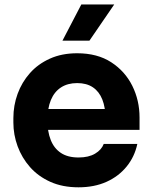

<svg xmlns="http://www.w3.org/2000/svg" viewBox="-20 -800 664 840"><path d="M323.5 19.5Q253.5 19.5 200.2 -4.5Q147 -28.5 111.2 -69.1Q75.5 -109.8 57 -160.2Q38.5 -210.8 38.5 -264V-283.5Q38.5 -338.5 57 -389.4Q75.5 -440.2 110.9 -480.1Q146.2 -520 198.4 -543.5Q250.5 -567 317.5 -567Q406 -567 466.6 -527.6Q527.2 -488.2 558.9 -424.4Q590.5 -360.5 590.5 -286V-231.8H106V-323.2H494.2L441.5 -280.5Q441.5 -330 427.6 -364.8Q413.8 -399.5 386.4 -418Q359 -436.5 317.5 -436.5Q276.2 -436.5 247 -417.6Q217.8 -398.8 202.6 -362.4Q187.5 -326 187.5 -273Q187.5 -224.2 201.9 -187.8Q216.2 -151.2 246.2 -131.1Q276.2 -111 323.5 -111Q367.8 -111 396 -127.8Q424.2 -144.5 433.8 -170.2H580.8Q569 -114.5 534.1 -71.5Q499.2 -28.5 445.9 -4.5Q392.5 19.5 323.5 19.5ZM371.2 -622H253.2L335.8 -780.5H479.8Z"/></svg>

Font: SVN-Sora Variable
Style: Regular
Weight: 400
Designer: Jonathan Barnbrook, Julián Moncada
Foundry: Barnbrook Fonts
Version: Version 2.000 - Viet hoa boi STYLEno.1 Fonts